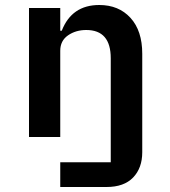

<svg xmlns="http://www.w3.org/2000/svg" viewBox="-20 -548 680 768"><path d="M221 101H423V-315Q423 -428 325 -428Q283 -428 252 -406.5Q221 -385 221 -345V0H96V-516H221V-425H227Q267 -528 377 -528Q455 -528 502 -476.5Q549 -425 549 -333V61Q549 124 512.5 162Q476 200 406 200H221Z"/></svg>

Font: Writer SemiBold
Style: Regular
Weight: 600
Monospace: yes
Designer: Mike Abbink, Paul van der Laan, Pieter van Rosmalen
Foundry: Bold Monday
Version: Version 2.001 2020